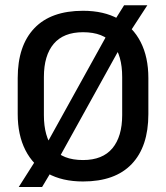

<svg xmlns="http://www.w3.org/2000/svg" viewBox="-20 -694 647 748"><path d="M303.5 13Q222.5 13 165.8 -18.5Q109 -50 79 -109Q49 -168 49 -249.5V-390Q49 -516 113.8 -584Q178.5 -652 303.5 -652Q384.5 -652 441.2 -620.5Q498 -589 528 -530.2Q558 -471.5 558 -390V-249.5Q558 -123 493.2 -55Q428.5 13 303.5 13ZM53 34.5 127 -82 149.5 -111.5 411.5 -584.5 420.5 -605 463.5 -673.5H554L480.5 -560.5L460 -530L200.5 -61.5L193 -47.5L144 34.5ZM303.5 -70.5Q379.5 -70.5 417.8 -116.2Q456 -162 456 -245.5V-394Q456 -478 419.5 -523.2Q383 -568.5 303.5 -568.5Q227.5 -568.5 189.2 -523.2Q151 -478 151 -394V-245.5Q151 -162 187.2 -116.2Q223.5 -70.5 303.5 -70.5Z"/></svg>

Font: Anek Telugu Medium
Style: Regular
Weight: 500
Designer: Omkar Bhoir (Telugu), Yesha Goshar (Latin)
Foundry: Ek Type
Version: Version 1.003